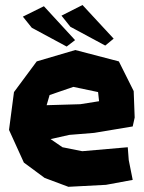

<svg xmlns="http://www.w3.org/2000/svg" viewBox="-20 -718 567 758"><path d="M222.7 -656.2 257.8 -612.3 395.5 -538.1 428.7 -565.4 305.7 -698.2ZM70.3 -652.3 105.5 -608.4 243.2 -534.2 276.4 -559.6 153.3 -693.4ZM371.1 -318.4 296.9 -306.6 164.1 -302.7 175.8 -342.8 269.5 -375 367.2 -354.5ZM503.9 -218.8 511.7 -253.9 507.8 -358.4 449.2 -475.6 277.3 -520.5 125 -475.6 35.2 -354.5 15.6 -205.1 74.2 -76.2 156.2 -15.6 250 19.5 398.4 11.7 503.9 -7.8 488.3 -85.9 484.4 -136.7 304.7 -121.1 226.6 -136.7 179.7 -168.9 253.9 -185.5 351.6 -193.4Z"/></svg>

Font: MaokenAssortedSans-Lite
Style: Lite
Weight: 400
Version: Version 1.400